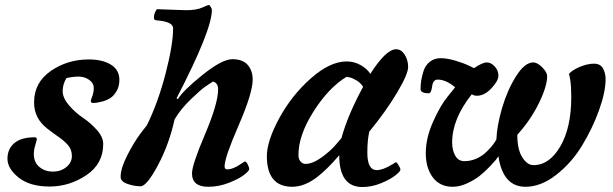

<svg xmlns="http://www.w3.org/2000/svg" viewBox="-20 -741 2465 772"><path d="M354 -327Q340 -327 348.5 -347Q357 -367 357 -387Q357 -407 338.5 -420Q320 -433 296.5 -433Q273 -433 247 -427Q232 -402 232 -374.5Q232 -347 257.5 -317.5Q283 -288 313.5 -267.5Q344 -247 369.5 -218.5Q395 -190 395 -162Q395 -82 327 -36.5Q259 9 179.5 9Q100 9 55 -27Q10 -63 10 -102.5Q10 -142 37.5 -165.5Q65 -189 120 -189Q128 -189 128 -181Q128 -178 122 -158Q116 -138 116 -122Q116 -88 138.5 -69.5Q161 -51 192.5 -51Q224 -51 246.5 -69Q269 -87 269 -113.5Q269 -140 253.5 -157.5Q238 -175 215.5 -190.5Q193 -206 170 -224Q117 -265 117 -329Q117 -409 184 -455.5Q251 -502 337 -502Q392 -502 426 -481Q460 -460 460 -420Q460 -394 449 -375Q438 -356 424 -347Q410 -338 392 -333Q370 -327 354 -327Z M612 -704 727 -700Q770 -700 793 -710.5Q816 -721 819.5 -721Q823 -721 827.5 -713Q832 -705 832 -701Q832 -620 690 -346L695 -342Q715 -376 794 -439.5Q873 -503 914.5 -503Q956 -503 976 -480Q996 -457 996 -421Q996 -367 939.5 -237Q883 -107 883 -72Q883 -60 893 -60Q918 -60 952 -84L964 -92Q970 -92 976 -80Q982 -68 982 -61Q982 -54 961.5 -38Q941 -22 900.5 -6Q860 10 817 10Q752 10 752 -44Q752 -78 804.5 -201.5Q857 -325 857 -382Q857 -395 851.5 -403Q846 -411 836 -413Q825 -406 806.5 -393.5Q788 -381 747 -341.5Q706 -302 682 -261Q660 -161 615 -76.5Q570 8 545 8Q520 8 492.5 -1.5Q465 -11 465 -30Q465 -64 491.5 -116Q518 -168 544 -203L571 -238Q616 -330 646 -446Q676 -562 676 -627Q676 -654 611 -659Q603 -660 601 -662Q599 -664 599 -673Q599 -682 604 -693Q609 -704 612 -704Z M1440 -392Q1430 -408 1413 -418Q1396 -428 1385 -430L1373 -432Q1301 -388 1240.5 -292.5Q1180 -197 1180 -118Q1180 -101 1188.5 -91.5Q1197 -82 1208 -82Q1237 -82 1273 -108Q1309 -134 1331 -160L1353 -186Q1378 -278 1440 -392ZM1344 -117Q1343 -116 1330 -101Q1317 -86 1299.5 -68.5Q1282 -51 1259 -32Q1206 10 1155 10Q1104 10 1078.5 -21Q1053 -52 1053 -113Q1053 -174 1103 -266Q1153 -358 1230 -426Q1307 -494 1374 -494Q1404 -494 1430.5 -479Q1457 -464 1469 -444Q1532 -543 1573 -543Q1593 -543 1607 -521.5Q1621 -500 1621 -471.5Q1621 -443 1576 -367.5Q1531 -292 1465 -212Q1457 -179 1457 -127Q1457 -57 1495 -57Q1520 -57 1559 -81L1572 -89Q1575 -89 1582.5 -77Q1590 -65 1590 -58.5Q1590 -52 1570 -36Q1550 -20 1512.5 -4.5Q1475 11 1437 11Q1344 11 1344 -117Z M2093 10Q2002 10 1984 -113Q1976 -99 1952 -74Q1928 -49 1907.5 -33Q1887 -17 1857.5 -3.5Q1828 10 1800 10Q1749 10 1720.5 -27.5Q1692 -65 1692 -125.5Q1692 -186 1721.5 -252Q1751 -318 1781 -354L1810 -390Q1773 -421 1740 -421Q1721 -421 1717.5 -393.5Q1714 -366 1704 -366Q1671 -366 1671 -383Q1671 -400 1673.5 -416.5Q1676 -433 1683 -455.5Q1690 -478 1708 -492.5Q1726 -507 1752 -507Q1778 -507 1811.5 -497Q1845 -487 1865 -477L1886 -467Q1920 -490 1937 -490Q1954 -490 1969 -474Q1984 -458 1984 -437Q1984 -416 1956 -386Q1928 -356 1897 -356Q1886 -356 1877 -362Q1798 -263 1798 -168Q1798 -137 1810.5 -115Q1823 -93 1847 -93Q1871 -93 1892.5 -102Q1914 -111 1929 -124Q1957 -149 1971 -172L1976 -181Q1978 -236 1999 -307.5Q2020 -379 2055 -434.5Q2090 -490 2124 -490Q2141 -490 2160.5 -470Q2180 -450 2180 -435Q2180 -394 2147 -326.5Q2114 -259 2060 -199Q2060 -140 2080 -108.5Q2100 -77 2125 -77Q2189 -77 2233 -152.5Q2277 -228 2277 -351Q2277 -394 2273 -419Q2269 -444 2267 -443Q2280 -459 2311 -472Q2342 -485 2368 -485Q2394 -485 2404.5 -466Q2415 -447 2415 -423Q2415 -371 2388.5 -297.5Q2362 -224 2320 -155Q2278 -86 2216.5 -38Q2155 10 2093 10Z"/></svg>

Font: Clara
Style: Regular
Weight: 400
Designer: Proyecto DEMO
Foundry: Proyecto DEMO
Version: Version 1.002